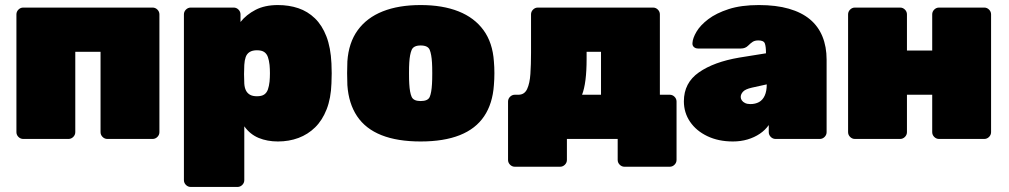

<svg xmlns="http://www.w3.org/2000/svg" viewBox="-20 -550 3995 760"><path d="M72 0Q61 0 53 -8Q45 -16 45 -27V-493Q45 -504 53 -512Q61 -520 72 -520H584Q595 -520 603 -512Q611 -504 611 -493V-27Q611 -16 603 -8Q595 0 584 0H405Q394 0 386 -8Q378 -16 378 -27V-345H278V-27Q278 -16 270 -8Q262 0 251 0Z M735 190Q724 190 716 182Q708 174 708 163V-493Q708 -504 716 -512Q724 -520 735 -520H905Q916 -520 924 -512Q932 -504 932 -493V-463Q955 -492 991.5 -511Q1028 -530 1080 -530Q1124 -530 1161 -517.5Q1198 -505 1226.5 -477.5Q1255 -450 1272 -406Q1289 -362 1292 -299Q1293 -277 1293 -260Q1293 -243 1292 -220Q1290 -161 1273 -117.5Q1256 -74 1227.5 -46Q1199 -18 1161.5 -4Q1124 10 1080 10Q1038 10 1004 -4Q970 -18 947 -50V163Q947 174 939 182Q931 190 920 190ZM997 -169Q1016 -169 1026 -176Q1036 -183 1040.5 -196Q1045 -209 1047 -227Q1050 -260 1047 -293Q1045 -311 1040.5 -324Q1036 -337 1026 -344Q1016 -351 997 -351Q979 -351 968 -344Q957 -337 952.5 -324Q948 -311 947 -293Q946 -271 946 -256.5Q946 -242 947 -219Q948 -203 953.5 -192Q959 -181 969.5 -175Q980 -169 997 -169Z M1645 10Q1553 10 1490 -15Q1427 -40 1393.5 -90Q1360 -140 1355 -213Q1354 -236 1354 -260.5Q1354 -285 1355 -307Q1360 -381 1396 -430.5Q1432 -480 1495 -505Q1558 -530 1645 -530Q1732 -530 1795 -505Q1858 -480 1894 -430.5Q1930 -381 1935 -307Q1937 -285 1937 -260.5Q1937 -236 1935 -213Q1930 -140 1896.5 -90Q1863 -40 1800 -15Q1737 10 1645 10ZM1645 -150Q1674 -150 1681 -166.5Q1688 -183 1690 -218Q1691 -233 1691 -260Q1691 -287 1690 -302Q1688 -335 1681 -352.5Q1674 -370 1645 -370Q1617 -370 1609.5 -352.5Q1602 -335 1600 -302Q1599 -287 1599 -260Q1599 -233 1600 -218Q1602 -183 1609.5 -166.5Q1617 -150 1645 -150Z M2018 110Q2007 110 1999 102Q1991 94 1991 83V-148Q1991 -159 1999 -167Q2007 -175 2018 -175H2032Q2056 -175 2066.5 -197.5Q2077 -220 2079.5 -257.5Q2082 -295 2082 -341V-493Q2082 -504 2090 -512Q2098 -520 2109 -520H2565Q2576 -520 2584 -512Q2592 -504 2592 -493V-175H2631Q2642 -175 2650 -167Q2658 -159 2658 -148V83Q2658 94 2650 102Q2642 110 2631 110H2452Q2441 110 2433 102Q2425 94 2425 83V0H2224V83Q2224 94 2216 102Q2208 110 2197 110ZM2284 -175H2359V-345H2302V-316Q2302 -269 2297.5 -233.5Q2293 -198 2284 -175Z M2881 10Q2824 10 2780 -11Q2736 -32 2711.5 -68Q2687 -104 2687 -149Q2687 -222 2746.5 -263.5Q2806 -305 2906 -322L3012 -339V-340Q3012 -366 3007.5 -378Q3003 -390 2982 -390Q2968 -390 2959.5 -384.5Q2951 -379 2941 -369Q2930 -358 2913 -358H2743Q2733 -358 2726.5 -364Q2720 -370 2721 -380Q2722 -399 2737 -424.5Q2752 -450 2783.5 -474Q2815 -498 2864.5 -514Q2914 -530 2984 -530Q3052 -530 3102.5 -515.5Q3153 -501 3186 -473.5Q3219 -446 3235.5 -405.5Q3252 -365 3252 -314V-27Q3252 -16 3244 -8Q3236 0 3225 0H3050Q3039 0 3031 -8Q3023 -16 3023 -27V-55Q3009 -35 2987.5 -20.5Q2966 -6 2939 2Q2912 10 2881 10ZM2950 -138Q2970 -138 2984.5 -146Q2999 -154 3007 -171.5Q3015 -189 3015 -215V-216L2956 -203Q2930 -197 2921 -187Q2912 -177 2912 -166Q2912 -159 2916.5 -152.5Q2921 -146 2929.5 -142Q2938 -138 2950 -138Z M3364 0Q3353 0 3345 -8Q3337 -16 3337 -27V-493Q3337 -504 3345 -512Q3353 -520 3364 -520H3543Q3554 -520 3562 -512Q3570 -504 3570 -493V-350H3670V-493Q3670 -504 3678 -512Q3686 -520 3697 -520H3876Q3887 -520 3895 -512Q3903 -504 3903 -493V-27Q3903 -16 3895 -8Q3887 0 3876 0H3697Q3686 0 3678 -8Q3670 -16 3670 -27V-175H3570V-27Q3570 -16 3562 -8Q3554 0 3543 0Z"/></svg>

Font: Rubik Light Black
Style: Regular
Weight: 900
Version: Version 2.104